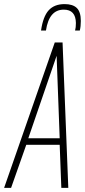

<svg xmlns="http://www.w3.org/2000/svg" viewBox="-46 -916 415 936"><path d="M-26 0 221 -709H259L287 0H253L245 -210H82L8 0ZM92 -242H245L230 -644ZM269 -896Q309 -896 328.5 -877Q348 -858 348 -814Q348 -787 343 -767H320Q324 -782 324 -804Q323 -869 265 -869Q193 -869 178 -767H154Q164 -836 191.5 -866Q219 -896 269 -896Z"/></svg>

Font: Georama Condensed ExtraLight
Style: Italic
Weight: 200
Width: 3
Italic angle: -9°
Designer: Jean-Baptiste Levee
Foundry: Production Type
Version: Version 1.000